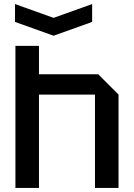

<svg xmlns="http://www.w3.org/2000/svg" viewBox="-20 -926 660 946"><path d="M56 0V-700H172V-560H464L564 -460V0H448V-460H172V0ZM434 -906V-818L244 -750L54 -818V-906L244 -838Z"/></svg>

Font: Tektur Medium
Style: Regular
Weight: 500
Designer: Adam Jagosz
Foundry: Adam Jagosz
Version: Version 1.005;gftools[0.9.30]